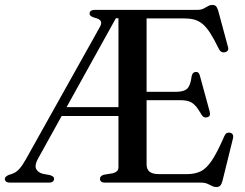

<svg xmlns="http://www.w3.org/2000/svg" viewBox="-20 -740 994 778"><path d="M500 -700 491 -666H449.5L134.5 -98Q120 -72 125.8 -57.2Q131.5 -42.5 152.5 -36L182 -30.5Q190 -28 194.5 -24.8Q199 -21.5 199 -15Q199 -8.5 193.8 -4.2Q188.5 0 178 0H20Q10 0 4.8 -4.2Q-0.5 -8.5 -0.5 -15Q-0.5 -24 15 -31L31.5 -36.5Q46 -42 58.2 -55.5Q70.5 -69 84.5 -94L384 -629.5Q393.5 -646 388.2 -654.8Q383 -663.5 365.5 -667.5Q354 -670.5 348.5 -674.8Q343 -679 343 -685Q343 -692 348.5 -696Q354 -700 364.5 -700ZM214 -306H486.5L489.5 -270H210ZM534.5 -368H693.5Q725.5 -368 738.8 -381Q752 -394 756.5 -430.5Q759.5 -447.5 772.5 -448.5Q786 -450 790 -433L830 -286.5Q834.5 -269 820.5 -265Q806 -260.5 797.5 -274Q783.5 -298.5 771.8 -311.5Q760 -324.5 745.8 -329.2Q731.5 -334 710 -334H534.5ZM460 -62.5V-700H780Q794.5 -700 804.5 -705Q814.5 -710 822.8 -715Q831 -720 840.5 -720Q850.5 -720 855.5 -714.5Q860.5 -709 864.5 -695.5L903.5 -551Q906.5 -542.5 903.8 -536.8Q901 -531 893 -528.5Q885 -526.5 878.2 -529.5Q871.5 -532.5 867 -541.5Q847.5 -581.5 831.8 -606Q816 -630.5 800 -643.5Q784 -656.5 765.8 -661Q747.5 -665.5 724 -665.5H574V-74Q574 -54 586.2 -44.2Q598.5 -34.5 623.5 -34.5H738.5Q770 -34.5 793.2 -45.8Q816.5 -57 838.8 -90.2Q861 -123.5 889.5 -189.5Q893 -197.5 898.5 -200.5Q904 -203.5 911 -202.5Q919.5 -201 923 -195Q926.5 -189 924 -179L881.5 -7Q878 6 872.5 12Q867 18 856 18Q847.5 18 839 13.5Q830.5 9 820.2 4.5Q810 0 794.5 0H405.5Q395 0 390 -4.2Q385 -8.5 385 -15Q385 -27.5 401 -32L437 -38Q448.5 -41 454.2 -46.8Q460 -52.5 460 -62.5Z"/></svg>

Font: Fraunces 48pt
Style: Regular
Weight: 400
Version: Version 1.000;[b76b70a41]